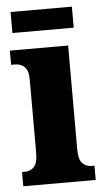

<svg xmlns="http://www.w3.org/2000/svg" viewBox="-51 -721 415 755"><g transform="rotate(-5 156.5 -343.5)"><path d="M10 0V-56H19Q43 -56 57.5 -71Q72 -86 72 -129V-413Q72 -452 57 -466Q42 -480 19 -480H4V-536H234V-127Q234 -85 249 -70.5Q264 -56 287 -56H296V0ZM20 -604V-687H262V-604Z"/></g></svg>

Font: Noto Serif ExtraCondensed Black
Style: Regular
Weight: 900
Width: 2
Designer: Monotype Design Team
Foundry: Monotype Imaging Inc.
Version: Version 2.015; ttfautohint (v1.8.4.7-5d5b)